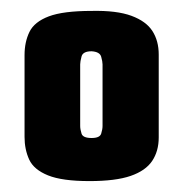

<svg xmlns="http://www.w3.org/2000/svg" viewBox="-20 -676 336 352"><path d="M144 -344Q94 -344 68 -354.5Q42 -365 33.5 -383.5Q25 -402 25 -425V-575Q25 -599 34 -617.5Q43 -636 69.5 -646Q96 -656 148 -656Q194 -657 221 -647Q248 -637 259.5 -619Q271 -601 271 -576V-424Q271 -399 259 -381Q247 -363 219.5 -353.5Q192 -344 144 -344ZM148 -423Q163 -423 165.5 -431Q168 -439 168 -445V-558Q168 -563 165.5 -572Q163 -581 148 -582Q132 -582 129.5 -572.5Q127 -563 127 -558V-445Q127 -439 129.5 -431Q132 -423 148 -423Z"/></svg>

Font: Smooch Sans Thin Black
Style: Regular
Weight: 900
Version: Version 1.010